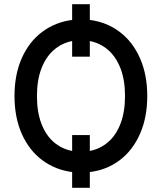

<svg xmlns="http://www.w3.org/2000/svg" viewBox="-20 -809 769 911"><path d="M406.2 -92.8Q455.6 -102.5 493.2 -135Q530.8 -167.5 552 -222.9Q573.2 -278.3 573.2 -353.5Q573.2 -428.7 552 -483.9Q530.8 -539.1 493.2 -571.8Q455.6 -604.5 406.2 -614.3V-540H322.3V-614.3Q272.9 -604.5 235.4 -571.8Q197.8 -539.1 176.5 -483.9Q155.3 -428.7 155.3 -353.5Q155.3 -277.8 176.3 -222.7Q197.3 -167.5 234.9 -135Q272.5 -102.5 322.3 -92.8V-168H406.2ZM406.2 -714.4Q486.3 -704.1 547.9 -657.7Q609.4 -611.3 644 -533.2Q678.7 -455.1 678.7 -353.5Q678.7 -251.5 644 -173.3Q609.4 -95.2 547.9 -48.8Q486.3 -2.4 406.2 7.3V82H322.3V7.3Q242.2 -2.9 180.2 -49.3Q118.2 -95.7 83.5 -173.6Q48.8 -251.5 48.8 -353.5Q48.8 -455.6 83.5 -533.4Q118.2 -611.3 180.2 -657.7Q242.2 -704.1 322.3 -714.4V-789.1H406.2Z"/></svg>

Font: Pretendard Medium
Style: Regular
Weight: 500
Designer: Base glyphs from Inter by Rasmus Andersson; Hangeul glyphs from Noto Sans CJK(Source Han Sans) by Jang Soo-young and Kan
Foundry: Kil Hyung-jin
Version: Version 1.309